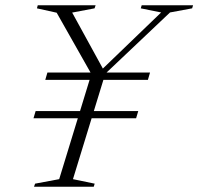

<svg xmlns="http://www.w3.org/2000/svg" viewBox="-20 -705 749 725"><path d="M194 -657 119.5 -673.5 122.5 -685H341L337 -673.5L252.5 -657.5L374.5 -435L360 -438L588.5 -658L511.5 -673.5L515 -685H709L705.5 -673.5L622 -658L377.5 -426.5L255.5 -28.5L337.5 -11.5L334 0H108.5L112.5 -11.5L203.5 -28.5L325 -425.5ZM502 -285.5 494 -258.5H106.5L114.5 -285.5ZM546.5 -431 538.5 -403.5H151L159 -431Z"/></svg>

Font: Newsreader 36pt Light
Style: Italic
Weight: 300
Italic angle: -17°
Designer: Hugues Gentile
Foundry: Production Type
Version: Version 1.003